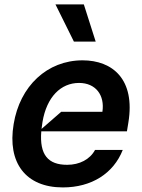

<svg xmlns="http://www.w3.org/2000/svg" viewBox="-20 -820 630 851"><path d="M351.6 -800.4H225.9L307.5 -635.7H404.1ZM345.9 -552.6C188.6 -552.6 67.8 -437.9 40.5 -269.9C11.7 -98.4 94.1 10.7 258.5 10.7C385.7 10.7 483 -51.1 524.1 -155.5H401.3C378.6 -113.3 332.4 -89.5 277.7 -89.5C193.5 -89.5 154.5 -133.2 163 -237.9H542.6L549 -277C580.3 -468.4 479 -552.6 345.9 -552.6ZM251.4 -324.6 164.1 -248.6C165.1 -258.2 166.5 -268.5 168.3 -279.1C186.8 -390.3 249.6 -452.4 330.3 -452.4C404.1 -452.4 445 -398.4 433.9 -324.6Z"/></svg>

Font: Riot Sans 2.0
Style: Bold Italic
Weight: 600
Italic angle: -9.39999°
Designer: Rasmus Andersson
Foundry: rsms
Version: Version 3.006;hotconv 1.0.109;makeotfexe 2.5.65596